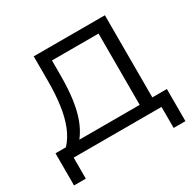

<svg xmlns="http://www.w3.org/2000/svg" viewBox="-182 -901 1273 1257"><g transform="rotate(-30 454.0 -273.0)"><path d="M30 159V-84H109Q151 -130 176 -192.5Q201 -255 212.5 -336Q224 -417 224 -518V-705H762V-84H872V159H783V0H119V159ZM210 -83H666V-622H314V-511Q314 -409 303 -330Q292 -251 269.5 -191Q247 -131 210 -83Z"/></g></svg>

Font: Nunito Sans 7pt SemiExpanded
Style: Regular
Weight: 400
Width: 6
Designer: Vernon Adams
Foundry: Vernon Adams
Version: Version 3.101;gftools[0.9.27]